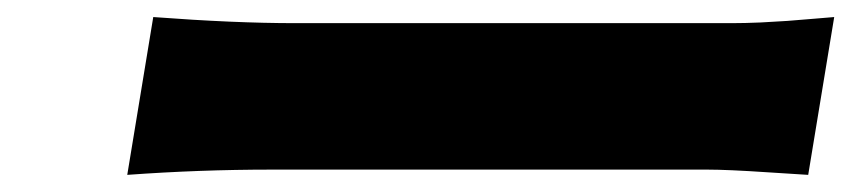

<svg xmlns="http://www.w3.org/2000/svg" viewBox="-20 -479 996 223"><path d="M127.8 -275.9 158 -459.2Q252.1 -452.1 322.8 -452.1H829.9Q844.8 -452.1 863.3 -452.9Q881.7 -453.8 894.2 -454.7Q906.6 -455.6 924.9 -457.2Q943.2 -458.8 948.9 -459.2L918.7 -275.9Q917.6 -275.9 871.4 -278.9Q825.3 -282 801.8 -282H294.7Q211.6 -282 127.8 -275.9Z"/></svg>

Font: Karasuma Gothic
Style: Italic
Weight: 900
Italic angle: -9.39999°
Designer: Rasmus Andersson / Ryoko Nishizuka
Foundry: Genbu
Version: Version 1.00